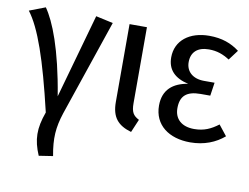

<svg xmlns="http://www.w3.org/2000/svg" viewBox="-88 -703 1370 1055"><g transform="rotate(10 597.5 -176.0)"><path d="M86 -580 -3 -546C62 -461 119 -296 186 -11C152 83 153 146 189 230L267 218C249 121 254 60 281 -23L463 -559L367 -580L235 -110C193 -367 134 -512 86 -580Z M652 -569H555V-135C555 -50 590 -9 666 13L697 -60C664 -77 652 -95 652 -145Z M998 -582C889 -582 812 -524 812 -429C812 -360 853 -319 929 -302C847 -289 792 -246 792 -157C792 -48 877 13 995 13C1073 13 1136 -13 1184 -54L1138 -112C1097 -81 1059 -63 1004 -63C934 -63 894 -100 894 -160C894 -228 928 -259 1006 -259H1060L1071 -333H1012C949 -333 911 -368 911 -420C911 -476 946 -508 1009 -508C1055 -508 1089 -495 1125 -472L1167 -528C1122 -562 1070 -582 998 -582Z"/></g></svg>

Font: Glow Sans SC Condensed Medium
Style: Regular
Weight: 600
Width: 3
Designer: Ryoko NISHIZUKA (kana, bopomofo & ideographs); Paul D. Hunt (Latin, Greek & Cyrillic); Sandoll Communications, Soo-young
Version: Version 0.93